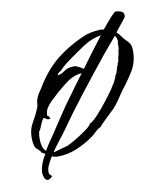

<svg xmlns="http://www.w3.org/2000/svg" viewBox="-52 -333 382 451"><g transform="rotate(-10 138.5 -108.0)"><path d="M60 23Q52 23 46 20Q40 30 36 38.5Q32 47 32 54Q32 61 35 62.5Q38 64 38 66Q38 68 34 70.5Q30 73 28 73Q22 73 19.5 66Q17 59 17 55Q17 46 21 34.5Q25 23 32 12Q27 8 24 8Q23 3 15 -3Q7 -9 7 -31Q7 -51 16 -66Q25 -81 32 -98Q34 -103 34 -108.5Q34 -114 36 -118Q38 -125 42 -131Q46 -137 50 -143Q73 -182 104 -206.5Q135 -231 177 -248H178Q183 -250 194 -251.5Q205 -253 210 -253Q214 -253 218 -252Q231 -268 240.5 -278.5Q250 -289 253 -289Q258 -289 265 -286.5Q272 -284 272 -277V-276Q272 -272 269 -269Q258 -255 246 -240Q252 -235 256 -229Q260 -223 265 -218Q267 -216 269 -214Q271 -212 272 -210Q275 -207 276 -201Q277 -195 277 -190Q277 -164 264 -143Q251 -122 235 -102Q228 -92 221.5 -82Q215 -72 206 -63Q204 -61 195.5 -53Q187 -45 179.5 -37.5Q172 -30 171 -28Q164 -25 158 -19Q152 -13 145 -8Q127 5 105 14Q83 23 60 23ZM103 -175Q101 -174 97 -171Q93 -168 93 -165Q102 -166 110.5 -172.5Q119 -179 135 -179Q141 -179 156 -169Q168 -186 182 -204.5Q196 -223 209 -240Q186 -236 167 -223.5Q148 -211 130 -198Q123 -193 116 -187.5Q109 -182 103 -175ZM55 11Q55 11 69 7Q83 3 87 2Q92 0 106.5 -8.5Q121 -17 134 -26.5Q147 -36 147 -40Q154 -42 166.5 -55.5Q179 -69 191 -84.5Q203 -100 207 -106Q209 -108 214 -116.5Q219 -125 220 -125Q221 -129 223.5 -133.5Q226 -138 226 -141Q229 -143 232 -154.5Q235 -166 237 -166L236 -167Q237 -169 237.5 -170.5Q238 -172 239 -173Q239 -179 241 -184.5Q243 -190 243 -196Q245 -200 245 -206Q245 -212 245 -216L246 -217V-218Q246 -227 241 -233Q233 -224 225 -214Q217 -204 209 -195Q176 -154 144 -113Q112 -72 82 -29Q77 -22 68.5 -11.5Q60 -1 52 11ZM25 -26Q25 -16 27 -8Q29 0 35 5Q43 -9 52 -21.5Q61 -34 67 -44Q79 -62 91 -80Q103 -98 116 -115Q119 -119 127.5 -131Q136 -143 149 -160Q129 -159 109 -143.5Q89 -128 76 -115Q70 -110 64.5 -104Q59 -98 55 -91Q52 -84 52 -75Q54 -76 56 -72.5Q58 -69 58 -67H55Q50 -67 47.5 -69.5Q45 -72 43 -72Q39 -69 34 -56Q29 -43 27 -43Q26 -39 25.5 -34.5Q25 -30 25 -26Z"/></g></svg>

Font: Qwitcher Grypen
Style: Regular
Weight: 400
Designer: Robert E. Leuschke
Foundry: Robert E. Leuschke
Version: Version 1.100; ttfautohint (v1.8.3)